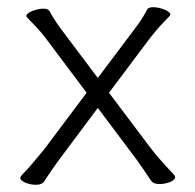

<svg xmlns="http://www.w3.org/2000/svg" viewBox="-20 -502 540 532"><path d="M251 -203 142 -57Q130 -41 102 1Q96 10 80 10Q64 10 50 4Q36 -2 36 -9Q36 -13 50 -27Q64 -41 103 -89L220 -245L109 -393Q91 -417 72 -436Q53 -455 53 -457Q53 -465 69.5 -471.5Q86 -478 100 -478Q114 -478 118 -470Q127 -452 148 -423L251 -286L357 -427Q372 -446 388 -476Q391 -482 405 -482Q419 -482 435.5 -475.5Q452 -469 452 -461Q452 -459 435 -442Q418 -425 396 -397L282 -245L398 -91Q415 -68 462 -18Q465 -15 465 -11Q465 -3 451 2.5Q437 8 421 8Q405 8 398 -2Q377 -34 359 -59Z"/></svg>

Font: LXGW WenKai Lite Light
Style: Regular
Weight: 300
Designer: LXGW / Fontworks Inc.
Foundry: LXGW / Fontworks Inc.
Version: Version 1.511; March 25, 2025